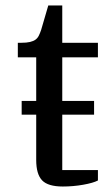

<svg xmlns="http://www.w3.org/2000/svg" viewBox="-20 -674 403 700"><path d="M209 6Q155 6 133.5 -16.5Q112 -39 112 -91V-256H59V-306H112V-465H45V-518H57Q77 -518 89.5 -521Q102 -524 109.5 -529.5Q117 -535 121.5 -544Q126 -553 130 -565L156 -654H207V-518H337V-465H207V-306H323V-256H207V-54H337V-16Q320 -7 283.5 -0.5Q247 6 209 6Z"/></svg>

Font: IBM Plex Serif Text
Style: Regular
Weight: 450
Designer: Mike Abbink, Paul van der Laan, Pieter van Rosmalen
Foundry: Bold Monday
Version: Version 3.001